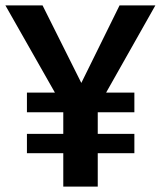

<svg xmlns="http://www.w3.org/2000/svg" viewBox="-22 -693 597 713"><path d="M422 -673 280 -385 136 -673H-2L182 -349H78V-276H213V-196H78V-124H213V0H341V-124H477V-196H341V-276H477V-349H372L555 -673Z"/></svg>

Font: Fira Sans Medium
Style: Regular
Weight: 500
Designer: Carrois Corporate & Edenspiekermann AG
Foundry: Carrois Corporate GbR & Edenspiekermann AG
Version: Version 4.203